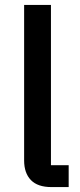

<svg xmlns="http://www.w3.org/2000/svg" viewBox="-20 -760 325 780"><path d="M189 0Q133 0 105.5 -28.5Q78 -57 78 -108V-740H187V-89H259V0Z"/></svg>

Font: IBM Plex Sans Devanagari Medium
Style: Regular
Weight: 500
Designer: Mike Abbink, Paul van der Laan, Pieter van Rosmalen, Erin McLaughlin
Foundry: Bold Monday
Version: Version 1.1